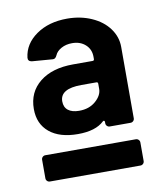

<svg xmlns="http://www.w3.org/2000/svg" viewBox="-62 -760 501 583"><g transform="rotate(-10 188.5 -469.0)"><path d="M237 -568Q242 -568 242 -573V-580Q242 -603 226 -617.5Q210 -632 185 -632Q166 -632 151.5 -624Q137 -616 132 -604Q127 -593 119 -594L55 -599Q43 -601 44 -612Q49 -654 87.5 -681Q126 -708 183 -708Q224 -708 258 -693Q292 -678 311 -652Q330 -626 330 -595V-375Q330 -370 326.5 -366.5Q323 -363 318 -363H254Q249 -363 245.5 -366.5Q242 -370 242 -375V-379Q242 -382 240 -383Q238 -384 236 -382Q210 -357 155 -357Q99 -357 67.5 -383Q36 -409 36 -455Q36 -507 74 -537.5Q112 -568 177 -568ZM242 -481V-497Q242 -502 237 -502H191Q125 -502 125 -463Q125 -445 137 -435.5Q149 -426 171 -426Q202 -426 222 -443.5Q242 -461 242 -481ZM46 -311H325Q330 -311 333.5 -307.5Q337 -304 337 -299V-242Q337 -237 333.5 -233.5Q330 -230 325 -230H46Q41 -230 37.5 -233.5Q34 -237 34 -242V-299Q34 -304 37.5 -307.5Q41 -311 46 -311Z"/></g></svg>

Font: BARLOWEXTRABOLD
Style: Regular
Weight: 800
Designer: Jeremy Tribby
Foundry: Tribby Type
Version: Version 1.422